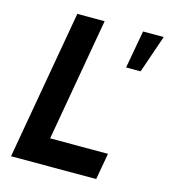

<svg xmlns="http://www.w3.org/2000/svg" viewBox="-106 -784 765 869"><g transform="rotate(15 277.0 -350.0)"><path d="M149 -700H277L176 -124H447L425 0H26ZM457 -700H554L493 -523H425Z"/></g></svg>

Font: Cabin
Style: Bold Italic
Weight: 700
Italic angle: -7°
Designer: Pablo Impallari
Foundry: Pablo Impallari. http://www.impallari.com Igino Marini. http://www.ikern.com
Version: Version 2.200